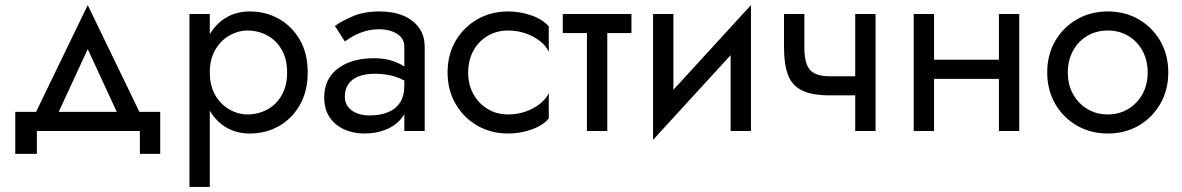

<svg xmlns="http://www.w3.org/2000/svg" viewBox="-20 -515 4649 755"><path d="M325 -322 460 -30H550L325 -495L100 -30H190ZM530 0V90H610V-75H40V90H125V0Z M805 220V-460H725V220ZM1190 -230Q1190 -305 1159 -358.5Q1128 -412 1076.5 -441Q1025 -470 962 -470Q905 -470 861.5 -441Q818 -412 793.5 -358.5Q769 -305 769 -230Q769 -156 793.5 -102Q818 -48 861.5 -19Q905 10 962 10Q1025 10 1076.5 -19Q1128 -48 1159 -102Q1190 -156 1190 -230ZM1109 -230Q1109 -177 1087.5 -140Q1066 -103 1030.5 -84Q995 -65 952 -65Q917 -65 883 -84Q849 -103 827 -140Q805 -177 805 -230Q805 -283 827 -320Q849 -357 883 -376Q917 -395 952 -395Q995 -395 1030.5 -376Q1066 -357 1087.5 -320Q1109 -283 1109 -230Z M1336 -135Q1336 -163 1349 -183Q1362 -203 1388.5 -214Q1415 -225 1455 -225Q1499 -225 1534 -213.5Q1569 -202 1603 -178V-225Q1596 -234 1577 -248.5Q1558 -263 1526.5 -274.5Q1495 -286 1451 -286Q1391 -286 1347 -267.5Q1303 -249 1279 -215Q1255 -181 1255 -132Q1255 -85 1276.5 -53.5Q1298 -22 1334 -6Q1370 10 1413 10Q1461 10 1500 -6.5Q1539 -23 1562.5 -54.5Q1586 -86 1586 -130L1570 -180Q1570 -137 1552.5 -111Q1535 -85 1504 -73Q1473 -61 1433 -61Q1406 -61 1384 -69.5Q1362 -78 1349 -94.5Q1336 -111 1336 -135ZM1336 -352Q1347 -360 1366.5 -371.5Q1386 -383 1413 -391.5Q1440 -400 1473 -400Q1511 -400 1540.5 -382.5Q1570 -365 1570 -330V0H1650V-330Q1650 -375 1627.5 -406Q1605 -437 1565.5 -453.5Q1526 -470 1473 -470Q1411 -470 1367 -451Q1323 -432 1297 -413Z M1821 -230Q1821 -278 1841.5 -315.5Q1862 -353 1897.5 -374Q1933 -395 1978 -395Q2015 -395 2047.5 -383.5Q2080 -372 2104 -353Q2128 -334 2138 -311V-411Q2114 -439 2069.5 -454.5Q2025 -470 1978 -470Q1911 -470 1857 -439Q1803 -408 1771.5 -354Q1740 -300 1740 -230Q1740 -161 1771.5 -106.5Q1803 -52 1857 -21Q1911 10 1978 10Q2025 10 2069.5 -5.5Q2114 -21 2138 -49V-149Q2128 -127 2104 -107.5Q2080 -88 2047.5 -76.5Q2015 -65 1978 -65Q1933 -65 1897.5 -86.5Q1862 -108 1841.5 -145Q1821 -182 1821 -230Z M2193 -460V-385H2463V-460ZM2288 -440V0H2368V-440Z M2928 -380 2933 -495 2553 -80 2548 35ZM2628 -460H2548V35L2628 -75ZM2933 -495 2853 -385V0H2933Z M3243 -140H3400V-215H3243ZM3343 -460V0H3423V-460ZM3143 -460H3063V-328Q3063 -261 3079 -219.5Q3095 -178 3134.5 -159Q3174 -140 3243 -140V-215Q3205 -215 3183 -226.5Q3161 -238 3152 -263Q3143 -288 3143 -328Z M3620 -205H3960V-280H3620ZM3908 -460V0H3988V-460ZM3573 -460V0H3653V-460Z M4098 -230Q4098 -161 4129.5 -106.5Q4161 -52 4215 -21Q4269 10 4336 10Q4404 10 4457.5 -21Q4511 -52 4542.5 -106.5Q4574 -161 4574 -230Q4574 -300 4542.5 -354Q4511 -408 4457.5 -439Q4404 -470 4336 -470Q4269 -470 4215 -439Q4161 -408 4129.5 -354Q4098 -300 4098 -230ZM4179 -230Q4179 -278 4199.5 -315.5Q4220 -353 4255.5 -374Q4291 -395 4336 -395Q4381 -395 4416.5 -374Q4452 -353 4472.5 -315.5Q4493 -278 4493 -230Q4493 -182 4472.5 -145Q4452 -108 4416.5 -86.5Q4381 -65 4336 -65Q4291 -65 4255.5 -86.5Q4220 -108 4199.5 -145Q4179 -182 4179 -230Z"/></svg>

Font: Glinicke Jost Regular
Style: Regular
Weight: 400
Version: Version 3.710